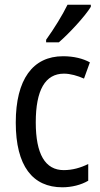

<svg xmlns="http://www.w3.org/2000/svg" viewBox="-20 -786 427 816"><path d="M366 -757V-766H267C245 -721 211 -666 176 -617V-606H230C272 -642 341 -716 366 -757ZM245 10C284 10 325 0 355 -18V-89C323 -73 288 -63 251 -63C172 -63 132 -131 132 -266C132 -403 172 -473 252 -473C279 -473 310 -464 337 -452L362 -521C333 -537 294 -547 248 -547C119 -547 47 -448 47 -265C47 -80 119 10 245 10Z"/></svg>

Font: Noto Sans Arabic UI Cn
Style: Regular
Weight: 400
Width: 3
Designer: Monotype Design Team, Nadine Chahine and Nizar Qandah
Foundry: Monotype Imaging Inc.
Version: Version 2.010